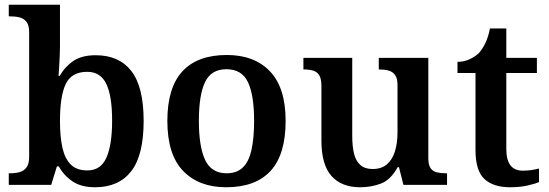

<svg xmlns="http://www.w3.org/2000/svg" viewBox="-20 -780 2315 810"><path d="M381 10Q323 10 286.5 -14.5Q250 -39 228 -78H220L196 0H17V-49H25Q45 -49 63 -54Q81 -59 92 -74Q103 -89 103 -119V-644Q103 -673 92 -687.5Q81 -702 63 -706.5Q45 -711 23 -711H17V-760H233V-584Q233 -569 232 -544.5Q231 -520 229.5 -496.5Q228 -473 227 -460H232Q255 -500 290.5 -523.5Q326 -547 384 -547Q482 -547 534 -480.5Q586 -414 586 -270Q586 -125 533.5 -57.5Q481 10 381 10ZM349 -61Q405 -61 429 -115Q453 -169 453 -271Q453 -375 428.5 -426Q404 -477 348 -477Q282 -477 257.5 -426Q233 -375 233 -270Q233 -202 243.5 -156Q254 -110 279 -85.5Q304 -61 349 -61Z M934 10Q819 10 752.5 -59Q686 -128 686 -270Q686 -410 749.5 -479Q813 -548 937 -548Q1053 -548 1119 -479Q1185 -410 1185 -270Q1185 -128 1121.5 -59Q1058 10 934 10ZM936 -49Q979 -49 1004.5 -73.5Q1030 -98 1041 -148Q1052 -198 1052 -270Q1052 -379 1026 -433.5Q1000 -488 935 -488Q871 -488 845 -433.5Q819 -379 819 -270Q819 -161 845.5 -105Q872 -49 936 -49Z M1499 10Q1421 10 1378.5 -37.5Q1336 -85 1336 -187V-417Q1336 -447 1327 -462Q1318 -477 1301.5 -482Q1285 -487 1262 -487H1260V-536H1466V-207Q1466 -163 1473.5 -132Q1481 -101 1500 -84Q1519 -67 1552 -67Q1589 -67 1612 -86.5Q1635 -106 1646 -141Q1657 -176 1657 -223V-420Q1657 -450 1646.5 -464Q1636 -478 1619 -482.5Q1602 -487 1581 -487H1578V-536H1787V-113Q1787 -84 1796.5 -70.5Q1806 -57 1823 -53Q1840 -49 1860 -49H1866V0H1682L1663 -75H1658Q1628 -21 1587 -5.5Q1546 10 1499 10Z M2132 10Q2061 10 2023.5 -25Q1986 -60 1986 -147V-472H1910V-519Q1937 -519 1961 -530Q1985 -541 2001 -557Q2016 -574 2028 -599Q2040 -624 2047 -660H2116V-536H2245V-472H2116V-152Q2116 -105 2133.5 -82.5Q2151 -60 2185 -60Q2205 -60 2221.5 -62.5Q2238 -65 2254 -69V-12Q2239 -5 2206.5 2.5Q2174 10 2132 10Z"/></svg>

Font: Noto Serif Kannada SemiBold
Style: Regular
Weight: 600
Version: Version 2.003